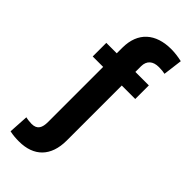

<svg xmlns="http://www.w3.org/2000/svg" viewBox="-300 -813 1070 1070"><g transform="rotate(45 234.5 -278.0)"><path d="M401.3 -528.4H295.1V-573.2C295.5 -617.5 322.8 -640.3 368.3 -640.3C391.7 -640.3 404.5 -638.5 417.3 -635.7L431.8 -749.6C407.7 -755 377.8 -759.9 347.3 -759.9C224.4 -759.9 148.8 -695 148.4 -573.2V-528.4H66.1V-421.2H148.4V12.4C148.4 57.5 135.7 85.6 90.9 85.6C78.5 85.6 55.4 83.1 44.4 79.9L37.3 197.4C63.9 203.1 85.9 204.5 110.4 204.5C227.3 204.5 295.1 137.1 295.1 12.4V-421.2H401.3Z"/></g></svg>

Font: Karasuma Gothic
Style: Bold
Weight: 700
Designer: Rasmus Andersson / Ryoko Nishizuka
Foundry: Genbu
Version: Version 1.00